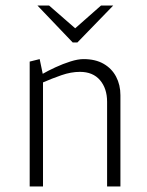

<svg xmlns="http://www.w3.org/2000/svg" viewBox="-20 -672 531 692"><path d="M87 0V-450L123 -459L134 -406Q153 -417 180 -429.5Q207 -442 234 -450.5Q261 -459 281 -459Q324 -459 353.5 -442Q383 -425 398.5 -395.5Q414 -366 414 -329V0H366V-305Q366 -353 340.5 -383Q315 -413 268 -413Q236 -413 201.5 -401Q167 -389 135 -375V0ZM157 -652 251 -570 344 -652H388L259 -519H242L115 -652Z"/></svg>

Font: Ancizar Sans Thin
Style: Regular
Weight: 100
Designer: Cesar Puertas, Viviana Monsalve, Julian Moncada, Julian Prieto, Jose Castro, Mariel Hernandez, Felipe Aragon, Sara Alarc
Version: Version 8.100